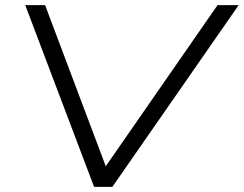

<svg xmlns="http://www.w3.org/2000/svg" viewBox="-20 -725 946 745"><path d="M345 0 78 -705H155L396 -65H380L824 -705H906L416 0Z"/></svg>

Font: Nunito Sans 10pt Expanded Light
Style: Italic
Weight: 300
Width: 7
Italic angle: -9°
Designer: Vernon Adams
Foundry: Vernon Adams
Version: Version 3.101;gftools[0.9.27]